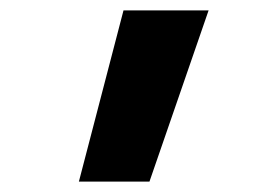

<svg xmlns="http://www.w3.org/2000/svg" viewBox="-20 -792 540 370"><path d="M132 -442 218 -772H382L268 -442Z"/></svg>

Font: Iosevka Heavy
Style: Regular
Weight: 900
Monospace: yes
Designer: Belleve Invis
Foundry: Belleve Invis
Version: Version 32.5.0; ttfautohint (v1.8.4)